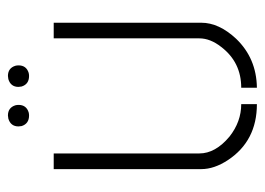

<svg xmlns="http://www.w3.org/2000/svg" viewBox="-111 -545 661 479"><g transform="rotate(-90 219.5 -305.5)"><path d="M143.6 -589.8Q143.6 -609.4 163.1 -615.2Q168 -616.2 170.9 -616.2Q190.4 -616.2 196.3 -597.7Q197.3 -593.8 197.3 -589.8Q197.3 -570.3 178.7 -564.5Q174.8 -563.5 170.9 -563.5Q150.4 -563.5 144.5 -582Q143.6 -586.9 143.6 -589.8ZM242.2 -589.8Q242.2 -609.4 261.7 -615.2Q266.6 -616.2 269.5 -616.2Q289.1 -616.2 294.9 -597.7Q295.9 -593.8 295.9 -589.8Q295.9 -570.3 277.3 -564.5Q273.4 -563.5 269.5 -563.5Q249 -563.5 243.2 -582Q242.2 -586.9 242.2 -589.8ZM37.1 -133.8V-502H76.2V-138.7Q76.2 -98.6 118.2 -63.5Q155.3 -34.2 199.2 -34.2V4.9Q107.4 4.9 59.6 -67.4Q37.1 -101.6 37.1 -133.8ZM240.2 4.9V-34.2Q303.7 -34.2 341.8 -84Q363.3 -111.3 363.3 -138.7V-502H402.3V-133.8Q402.3 -89.8 362.3 -46.9Q313.5 3.9 240.2 4.9Z"/></g></svg>

Font: Post No Bills Jaffna Light
Style: Regular
Weight: 300
Designer: Kosala Senevirathne, Siva Puranthara, Lasantha Premarathna, Tharique Azeez
Foundry: Mooniak
Version: Version 1.220 ; ttfautohint (v1.6)